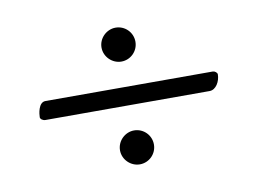

<svg xmlns="http://www.w3.org/2000/svg" viewBox="-52 -518 702 524"><g transform="rotate(-10 299.5 -256.5)"><path d="M296 -352C322 -352 343 -373 343 -399C343 -425 322 -446 296 -446C271 -446 249 -425 249 -399C249 -373 271 -352 296 -352ZM64 -231H519C537 -231 549 -253 549 -272C549 -277 542 -282 537 -282H73C53 -282 50 -249 50 -241C50 -236 57 -231 64 -231ZM297 -67C323 -67 344 -88 344 -114C344 -140 323 -161 297 -161C272 -161 250 -140 250 -114C250 -88 272 -67 297 -67Z"/></g></svg>

Font: Garamond-Math
Style: Regular
Weight: 400
Version: Version 2019-08-16